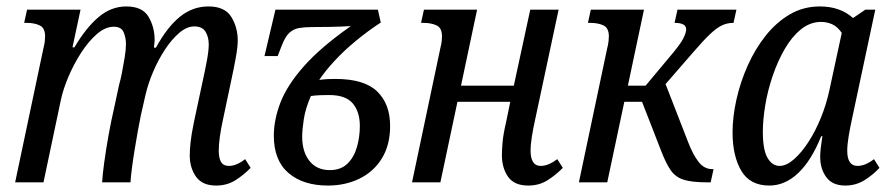

<svg xmlns="http://www.w3.org/2000/svg" viewBox="-20 -566 2774 596"><path d="M651 10Q608 10 588.5 -17.5Q569 -45 569 -84Q569 -100 571.5 -124Q574 -148 582 -187L607 -304Q615 -340 621.5 -374Q628 -408 628 -428Q628 -451 618 -467.5Q608 -484 583 -484Q560 -484 536.5 -464Q513 -444 492 -412Q471 -380 455.5 -343.5Q440 -307 432 -273L417 -207Q413 -188 408 -160Q403 -132 398 -101.5Q393 -71 389.5 -44Q386 -17 385 0H297Q298 -21 303.5 -61.5Q309 -102 317 -146.5Q325 -191 333 -225L350 -304Q354 -317 358.5 -340Q363 -363 367 -387.5Q371 -412 371 -430Q371 -448 364 -465.5Q357 -483 333 -483Q307 -483 281 -460.5Q255 -438 232 -402.5Q209 -367 192.5 -328Q176 -289 169 -256L115 0H27L115 -417Q118 -428 119 -437.5Q120 -447 120 -453Q120 -479 103.5 -487Q87 -495 63 -495H55L64 -536H230L205 -419H211Q247 -480 286 -513Q325 -546 372 -546Q422 -546 441 -514Q460 -482 460 -442Q460 -436 459 -430Q458 -424 458 -418H464Q499 -482 538.5 -514Q578 -546 627 -546Q678 -546 698 -513.5Q718 -481 718 -440Q718 -420 711.5 -384.5Q705 -349 699 -322L672 -194Q666 -167 662.5 -142Q659 -117 659 -98Q659 -76 666 -63.5Q673 -51 691 -51Q714 -51 741 -72L758 -45Q738 -24 711.5 -7Q685 10 651 10Z M998 10Q921 10 875.5 -29Q830 -68 830 -145Q830 -194 850.5 -247.5Q871 -301 923 -360Q975 -419 1069 -485Q1034 -483 1002.5 -482.5Q971 -482 949 -482Q926 -482 908.5 -479Q891 -476 878 -464Q865 -452 854 -423L842 -392H801L835 -536H1153L1162 -496Q1122 -470 1084.5 -439Q1047 -408 1018 -376.5Q989 -345 971 -318Q987 -320 998.5 -320.5Q1010 -321 1021 -321Q1111 -321 1151 -282Q1191 -243 1191 -175Q1191 -116 1165.5 -74.5Q1140 -33 1096 -11.5Q1052 10 998 10ZM1004 -38Q1038 -38 1058.5 -58Q1079 -78 1088 -109.5Q1097 -141 1097 -175Q1097 -219 1075 -245Q1053 -271 1002 -271Q987 -271 973.5 -270.5Q960 -270 945 -268Q928 -229 923 -195.5Q918 -162 918 -142Q918 -95 940.5 -66.5Q963 -38 1004 -38Z M1620 10Q1576 10 1557 -17.5Q1538 -45 1538 -84Q1538 -100 1540 -124Q1542 -148 1551 -187L1564 -250H1400L1347 0H1259L1347 -417Q1350 -428 1351 -437.5Q1352 -447 1352 -453Q1352 -479 1335.5 -487Q1319 -495 1294 -495H1287L1296 -536H1461L1411 -300H1575L1626 -536H1714L1641 -194Q1635 -167 1631 -142Q1627 -117 1627 -98Q1627 -76 1634.5 -63.5Q1642 -51 1659 -51Q1682 -51 1710 -72L1727 -45Q1707 -24 1680.5 -7Q1654 10 1620 10Z M1777 0 1865 -417Q1868 -428 1869 -437.5Q1870 -447 1870 -453Q1870 -479 1853.5 -487Q1837 -495 1812 -495H1805L1814 -536H1979L1929 -300H1984L2055 -385Q2092 -428 2101 -446.5Q2110 -465 2110 -475Q2110 -495 2074 -495L2083 -536H2266L2257 -495Q2237 -495 2220.5 -487Q2204 -479 2183.5 -459.5Q2163 -440 2132 -404L2046 -305L2116 -125Q2131 -86 2148.5 -63.5Q2166 -41 2191 -41H2195L2186 0H2175Q2128 0 2102.5 -8Q2077 -16 2062 -37.5Q2047 -59 2031 -101L1973 -250H1918L1865 0Z M2368 10Q2308 10 2281 -36Q2254 -82 2254 -155Q2254 -203 2266 -257Q2278 -311 2301 -362.5Q2324 -414 2357 -455.5Q2390 -497 2432 -521.5Q2474 -546 2525 -546Q2588 -546 2628 -510L2666 -536H2697L2625 -198Q2619 -171 2614.5 -144Q2610 -117 2610 -98Q2610 -51 2642 -51Q2666 -51 2693 -72L2710 -45Q2691 -24 2664 -7Q2637 10 2604 10Q2564 10 2545 -16Q2526 -42 2526 -79Q2526 -90 2527.5 -104Q2529 -118 2533 -143H2529Q2499 -68 2458 -29Q2417 10 2368 10ZM2400 -51Q2421 -51 2444.5 -71.5Q2468 -92 2490 -126Q2512 -160 2529 -202.5Q2546 -245 2555 -288L2593 -464Q2579 -484 2562.5 -491Q2546 -498 2529 -498Q2495 -498 2466.5 -475Q2438 -452 2416 -414Q2394 -376 2378.5 -330.5Q2363 -285 2355.5 -239.5Q2348 -194 2348 -157Q2348 -101 2362.5 -76Q2377 -51 2400 -51Z"/></svg>

Font: Noto Serif Condensed
Style: Italic
Weight: 400
Width: 3
Italic angle: -12°
Designer: Monotype Design Team
Foundry: Monotype Imaging Inc.
Version: Version 2.014; ttfautohint (v1.8.4.7-5d5b)